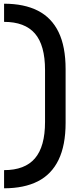

<svg xmlns="http://www.w3.org/2000/svg" viewBox="-20 -773 427 1036"><path d="M2 243V145Q114 145 168.5 81.5Q223 18 223 -115V-395Q223 -529 168.5 -592Q114 -655 2 -655V-753Q110 -753 184 -715.5Q258 -678 296 -600Q334 -522 334 -400V-110Q334 11 296 89.5Q258 168 184 205.5Q110 243 2 243Z"/></svg>

Font: Space Grotesk SemiBold
Style: Regular
Weight: 600
Designer: Florian Karsten
Foundry: Florian Karsten
Version: Version 2.000